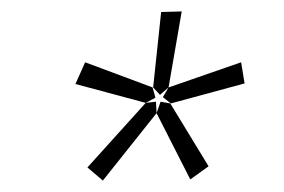

<svg xmlns="http://www.w3.org/2000/svg" viewBox="-20 -782 497 336"><path d="M275 -629 260 -616 248 -629 262 -761 298 -762ZM252 -611 235 -602 112 -635 129 -673 247 -629ZM408 -636 279 -601 265 -612 275 -629 402 -673ZM254 -584 160 -466 133 -489 235 -602 253 -604ZM345 -491 313 -468 254 -584 261 -604 278 -601Z"/></svg>

Font: Bitter Pro Light
Style: Italic
Weight: 300
Italic angle: -9°
Designer: Sol Matas, and Bitter project Authors
Foundry: Sol Matas
Version: Version 1.010